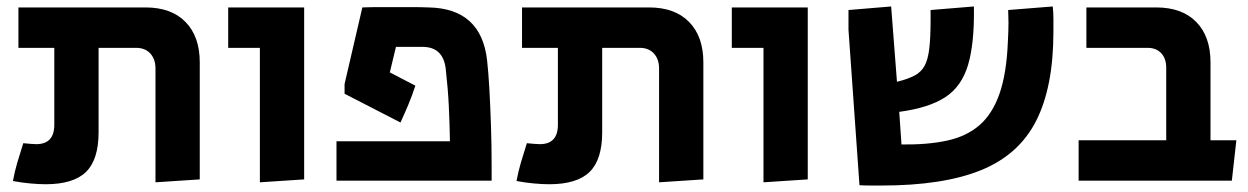

<svg xmlns="http://www.w3.org/2000/svg" viewBox="-20 -559 3860 594"><path d="M121 11Q100 11 73 8.5Q46 6 20 1Q25 -27 33.5 -56Q42 -85 52 -116Q63 -115 74 -114Q85 -113 92 -113Q148 -113 148 -173V-411H37V-536H430Q510 -536 554 -491Q598 -446 598 -366V-4L461 5V-347Q461 -376 445 -393.5Q429 -411 401 -411H285V-150Q285 -65 246 -27Q207 11 121 11Z M784 5V-411H686V-536H921V-4Z M1021 0V-122H1372Q1371 -179 1368.5 -231Q1366 -283 1359 -346Q1351 -414 1287 -414H1205L1186 -335L1265 -294Q1255 -263 1243 -234.5Q1231 -206 1219 -180L1046 -269V-299L1101 -536Q1127 -537 1152.5 -537Q1178 -537 1204 -537Q1230 -537 1255.5 -537Q1281 -537 1306 -536Q1469 -533 1487 -372Q1491 -337 1494 -283.5Q1497 -230 1499 -168.5Q1501 -107 1501 -47V0Z M1679 11Q1658 11 1631 8.5Q1604 6 1578 1Q1583 -27 1591.5 -56Q1600 -85 1610 -116Q1621 -115 1632 -114Q1643 -113 1650 -113Q1706 -113 1706 -173V-411H1595V-536H1988Q2068 -536 2112 -491Q2156 -446 2156 -366V-4L2019 5V-347Q2019 -376 2003 -393.5Q1987 -411 1959 -411H1843V-150Q1843 -65 1804 -27Q1765 11 1679 11Z M2342 5V-411H2244V-536H2479V-4Z M2707 15Q2691 15 2674 15Q2657 15 2639 14L2605 -467V-528L2737 -539L2755 -306Q2788 -314 2809 -325Q2830 -336 2840.5 -355.5Q2851 -375 2855 -409Q2859 -443 2859 -497V-528L2993 -539Q2995 -426 2975 -358.5Q2955 -291 2904 -258Q2853 -225 2762 -213L2769 -112Q2850 -111 2910 -124Q2970 -137 3010 -171.5Q3050 -206 3072 -268.5Q3094 -331 3098 -428Q3099 -447 3099.5 -461.5Q3100 -476 3100 -489Q3100 -499 3099.5 -508.5Q3099 -518 3099 -528L3237 -539Q3239 -519 3239 -499.5Q3239 -480 3239 -461Q3239 -290 3185.5 -185Q3132 -80 3015 -32.5Q2898 15 2707 15Z M3317 0V-125H3588V-349Q3588 -378 3572.5 -394.5Q3557 -411 3530 -411H3341V-536H3557Q3637 -536 3681 -491Q3725 -446 3725 -366V-125H3805L3791 0Z"/></svg>

Font: Secular One
Style: Regular
Weight: 400
Designer: Michal Sahar
Foundry: Hagilda
Version: Version 1.002; ttfautohint (v1.8.4.7-5d5b);gftools[0.9.29]